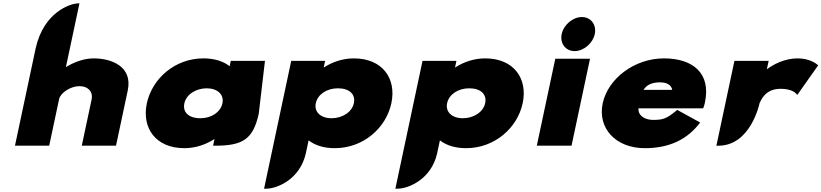

<svg xmlns="http://www.w3.org/2000/svg" viewBox="-20 -881 4967 1161"><path d="M337.4 -281.8C345.4 -319.2 406.3 -360 460.1 -360C516.4 -360 543 -322.4 534.4 -281.8L474.5 0H681.5L752.5 -334C783.8 -481.3 650.4 -528 547.4 -528C488.2 -528 429.9 -506.5 378.5 -475.2L460.5 -861.2L444.2 -860C406.3 -857.2 245.9 -810.5 195.9 -590.1L70.5 0H277.5Z M1277.1 -40.5 1268.5 0 1283.5 0C1448.7 -0.2 1511.1 -40.1 1544.7 -193.7L1544.7 -193.9L1582.2 -513H1375.5L1368.7 -480.8C1329.2 -511.1 1276.1 -528 1210.2 -528C1036.8 -528 899.6 -405 867.9 -256C836.2 -107 921.5 15 1094.7 15C1162 15 1225.4 -6.9 1277.1 -40.5ZM1324.9 -256.1C1313.7 -203.4 1259.3 -166 1191.4 -166C1120.1 -166 1083.6 -203.3 1094.8 -256.1C1106.2 -309.3 1164.1 -347 1230 -347C1294.7 -347 1336.3 -309.4 1324.9 -256.1Z M1937.4 -472.5 1946 -513H1741L1576.7 260.2L1592 260C1655.5 259 1794.8 203.6 1829.6 45L1846 -32.2C1885.5 -1.9 1938.5 15 2004.4 15C2177.7 15 2315 -108 2346.6 -257C2378.3 -406 2293 -528 2119.9 -528C2052.5 -528 1989.2 -506.1 1937.4 -472.5ZM1889.6 -256.9C1900.8 -309.6 1955.2 -347 2023.2 -347C2094.5 -347 2131 -309.7 2119.7 -256.9C2108.4 -203.7 2050.6 -166 1984.7 -166C1920.1 -166 1878.3 -203.6 1889.6 -256.9Z M2731.4 -472.5 2740 -513H2535L2370.7 260.2L2386 260C2449.5 259 2588.8 203.6 2623.6 45L2640 -32.2C2679.5 -1.9 2732.5 15 2798.4 15C2971.7 15 3109 -108 3140.6 -257C3172.3 -406 3087 -528 2913.9 -528C2846.5 -528 2783.2 -506.1 2731.4 -472.5ZM2683.6 -256.9C2694.8 -309.6 2749.2 -347 2817.2 -347C2888.5 -347 2925 -309.7 2913.7 -256.9C2902.4 -203.7 2844.6 -166 2778.7 -166C2714.1 -166 2672.3 -203.6 2683.6 -256.9Z M3547.8 -526H3337.8L3226 0H3436ZM3576.5 -675C3588.4 -731 3553.2 -778 3498.4 -778C3443.6 -778 3388.4 -731 3376.5 -675C3364.6 -619 3399.8 -572 3454.6 -572C3509.4 -572 3564.6 -619 3576.5 -675Z M4242.7 -262.1C4279.9 -437.1 4171.1 -528 3994.5 -528C3817.8 -528 3656.5 -406.8 3624.4 -256C3592.6 -106.2 3702.4 15 3879.1 15C4006.5 15 4119.6 -23.8 4202.7 -126.3L4214 -140.2L4075.1 -216.4L4065.3 -208.4C4010.6 -163.9 3988.9 -156 3929.6 -156C3888.4 -156 3838.2 -174.8 3840.7 -225.8H4231.7L4236.3 -237.6C4239.3 -245.4 4241.3 -255.6 4242.7 -262.1ZM4044.9 -337.5H3871.6C3886.3 -363.4 3917.3 -383 3969.2 -383C4012.8 -383 4038.7 -368.3 4044.9 -337.5Z M4573.6 -259.1C4583.3 -276.2 4606.7 -344 4700.4 -344C4764.7 -344 4788.9 -319.8 4789.1 -319.6L4801.2 -307.2L4927.4 -486L4919 -492.8C4916.9 -494.5 4876.1 -528 4804 -528C4721.7 -528 4655.5 -490.3 4617.1 -462.2L4628 -513H4421L4311.9 0.2L4327.1 0C4515.4 -2.5 4569.8 -241.7 4573.6 -259.1Z"/></svg>

Font: Hussar Nova
Style: 96
Weight: 700
Foundry: Cannot Into Space Fonts
Version: Version 0.99